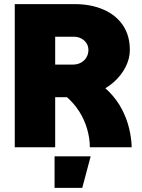

<svg xmlns="http://www.w3.org/2000/svg" viewBox="-20 -718 690 936"><path d="M194 -244V-403H333Q357 -403 374.5 -412.5Q392 -422 401.5 -438.5Q411 -455 411 -474Q411 -493 401.5 -507.5Q392 -522 376 -530.5Q360 -539 338 -539H194V-698H343Q423 -698 484 -671.5Q545 -645 579 -595Q613 -545 613 -474Q613 -433 592.5 -392Q572 -351 534.5 -317.5Q497 -284 444 -264Q391 -244 325 -244ZM52 0V-698H249V0ZM418 0Q418 -43 405 -88.5Q392 -134 366 -175Q340 -216 301.5 -248.5Q263 -281 212 -298L413 -341Q470 -313 510 -272.5Q550 -232 574 -186Q598 -140 609.5 -92Q621 -44 622 0ZM246 198V44H422L381 198Z"/></svg>

Font: Azeret Mono ExtraBold
Style: Regular
Weight: 800
Designer: Martin Vácha
Foundry: Displaay
Version: Version 1.002